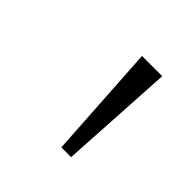

<svg xmlns="http://www.w3.org/2000/svg" viewBox="-83 -779 393 393"><g transform="rotate(45 113.5 -582.5)"><path d="M122.1 -707H180.7L166 -458H137.7Z"/></g></svg>

Font: Pretendard JP ExtraLight
Style: Regular
Weight: 200
Designer: Base glyphs from Inter by Rasmus Andersson; Hangeul glyphs from Noto Sans CJK(Source Han Sans) by Jang Soo-young and Kan
Foundry: Kil Hyung-jin
Version: Version 1.309